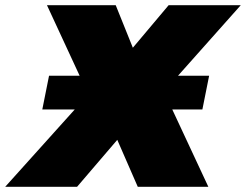

<svg xmlns="http://www.w3.org/2000/svg" viewBox="-72 -720 948 740"><path d="M-52 0 216 -298H91L117 -428H235L109 -700H374L440 -536L578 -700H856L614 -428H734L708 -298H592L731 0H459L380 -181L225 0Z"/></svg>

Font: Montserrat Black
Style: Italic
Weight: 900
Italic angle: -11.3°
Designer: Julieta Ulanovsky
Foundry: Julieta Ulanovsky
Version: Version 9.000; ttfautohint (v1.8.4.7-5d5b)